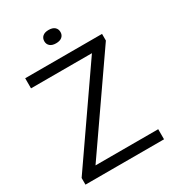

<svg xmlns="http://www.w3.org/2000/svg" viewBox="-216 -1042 1050 1162"><g transform="rotate(-30 308.5 -461.0)"><path d="M34 0V-46.5L479.5 -689.5L484.5 -669.5H40V-740H577V-693.5L131 -50.5L126.5 -70.5H583V0ZM308.5 -829.5Q281 -829.5 266.5 -842.2Q252 -855 252 -875.5Q252 -897 266.5 -909.8Q281 -922.5 308.5 -922.5Q336 -922.5 350.5 -909.8Q365 -897 365 -875.5Q365 -855 350.5 -842.2Q336 -829.5 308.5 -829.5Z"/></g></svg>

Font: Encode Sans SC SemiExpanded
Style: Regular
Weight: 400
Width: 6
Designer: Multiple Designers
Foundry: Impallari Type
Version: Version 3.002